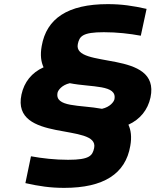

<svg xmlns="http://www.w3.org/2000/svg" viewBox="-20 -735 753 930"><path d="M182 -512C174 -468 179 -435 191 -409C133 -383 97 -337 84 -277C34 -41 462 -142 436 -18C428 19 414 39 310 39C246 39 185 32 130 22L103 152C170 167 224 175 291 175C482 175 588 107 611 -28C619 -72 614 -105 602 -131C659 -157 696 -203 709 -263C759 -499 331 -398 357 -522C365 -559 379 -579 483 -579C547 -579 608 -572 662 -562L690 -692C623 -707 569 -715 502 -715C308 -715 205 -645 182 -512ZM259 -287C262 -298 279 -323 318 -332C424 -311 550 -326 534 -253C531 -242 514 -217 474 -208C368 -228 243 -214 259 -287Z"/></svg>

Font: LT Wave Black
Style: Italic
Weight: 900
Designer: Daniel Lyons
Version: Version 2.5 (Glyphs App)